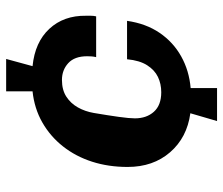

<svg xmlns="http://www.w3.org/2000/svg" viewBox="-72 -662 743 640"><g transform="rotate(-90 300.0 -342.5)"><path d="M216 9 242 -80Q161 -91 112 -147.5Q63 -204 63 -289Q63 -353 80.5 -407.5Q98 -462 131.5 -504.5Q165 -547 211.5 -573.5Q258 -600 315 -606V-694H423L399 -606Q479 -598 523.5 -550Q568 -502 567 -428Q567 -420 567 -411.5Q567 -403 565 -394H429Q431 -402 431.5 -409.5Q432 -417 432 -424Q432 -466 409 -487Q386 -508 353 -508Q320 -508 297.5 -493.5Q275 -479 261.5 -455Q248 -431 243 -402Q235 -355 230 -319Q225 -283 225 -265Q225 -226 247 -201.5Q269 -177 312 -177Q340 -177 363 -188Q386 -199 402 -224Q418 -249 422 -291H550Q541 -228 510 -182.5Q479 -137 431.5 -110.5Q384 -84 326 -79V9Z"/></g></svg>

Font: Chivo Mono
Style: Bold Italic
Weight: 700
Italic angle: -8.05°
Monospace: yes
Version: Version 1.008